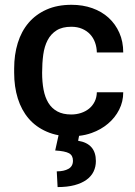

<svg xmlns="http://www.w3.org/2000/svg" viewBox="-20 -558 563 800"><path d="M220 221.5 216.5 156Q246.5 156 265.2 145.5Q284 135 284 111.5Q284 89.5 267.5 80.5Q251 71.5 210 69L224 5.5Q197 0.5 174.5 -9.5Q129.5 -29 99.5 -64Q69.5 -99 54.2 -147.8Q39 -196.5 39 -255V-272.5Q39 -330 54 -378.8Q69 -427.5 99 -462.8Q129 -498 173.8 -518Q218.5 -538 278 -538Q325 -538 364.5 -524Q404 -510 432.5 -484Q461 -458 477.2 -421.5Q493.5 -385 493.5 -339.5H383.5Q383 -361.5 376 -381Q369 -400.5 355.5 -415Q342 -429.5 322.2 -438Q302.5 -446.5 277 -446.5Q239.5 -446.5 215.8 -431.5Q192 -416.5 178.5 -390.8Q165 -365 160.2 -330Q155.5 -295 155.5 -255Q155.5 -216.5 161.5 -184.5Q167.5 -152.5 181.5 -129.5Q195.5 -106.5 218.8 -93.8Q242 -81 277 -81Q298 -81 317.2 -87.2Q336.5 -93.5 351 -105.2Q365.5 -117 374.2 -134.2Q383 -151.5 383.5 -173.5H493.5Q493.5 -134.5 476.5 -101Q459.5 -67.5 430.2 -42.8Q401 -18 362 -4Q337 5 309.5 8L305.5 28.5Q379.5 40.5 379.5 113Q379.5 137 369.8 157Q360 177 340.2 191.2Q320.5 205.5 290.5 213.5Q260.5 221.5 220 221.5Z"/></svg>

Font: Roberto Sans Medium
Style: Regular
Weight: 500
Designer: Google (font) & Cristiano Sobral (main changes)
Version: Version 1.000;October 12, 2021;FontCreator 14.0.0.2814 64-bi